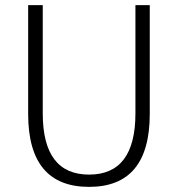

<svg xmlns="http://www.w3.org/2000/svg" viewBox="-20 -720 696 750"><path d="M90 -275V-700H147V-277Q147 -38 328 -38Q509 -38 509 -277V-700H565V-275Q565 10 328 10Q90 10 90 -275Z"/></svg>

Font: Sarabun ExtraLight
Style: Regular
Weight: 275
Designer: Suppakit Chalermlarp | Katatrad Co.,Ltd.
Foundry: Cadson Demak Co.,Ltd.
Version: Version 1.000; ttfautohint (v1.6)